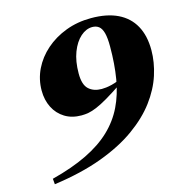

<svg xmlns="http://www.w3.org/2000/svg" viewBox="-109 -821 907 946"><g transform="rotate(-15 344.5 -348.0)"><path d="M55 24.5 52.5 -4Q157.5 -31 233 -67.8Q308.5 -104.5 359 -152.5Q409.5 -200.5 439 -261.2Q468.5 -322 481 -396.5Q493.5 -471 493.5 -561Q493.5 -605 486.8 -630Q480 -655 466.5 -665.5Q453 -676 433 -676Q401.5 -676 373.2 -651Q345 -626 327.2 -580.2Q309.5 -534.5 309.5 -471.5Q309.5 -414.5 334.2 -391.8Q359 -369 400 -369Q410 -369 423 -370.5Q436 -372 452.2 -376Q468.5 -380 487 -387.5L494.5 -371.5Q442.5 -336.5 407.5 -316Q372.5 -295.5 348.2 -285.5Q324 -275.5 306 -272.2Q288 -269 270.5 -269Q221.5 -269 185.8 -291Q150 -313 130.8 -351.2Q111.5 -389.5 111.5 -437.5Q111.5 -495 136.2 -546Q161 -597 205.5 -636Q250 -675 309.5 -697.5Q369 -720 438.5 -720Q519.5 -720 574.2 -693.5Q629 -667 657.2 -616Q685.5 -565 685.5 -491Q685.5 -429.5 664.8 -365Q644 -300.5 598.5 -239.5Q553 -178.5 479.5 -125.8Q406 -73 301 -34Q196 5 55 24.5Z"/></g></svg>

Font: Newsreader 60pt ExtraBold
Style: Italic
Weight: 800
Italic angle: -17°
Designer: Hugues Gentile
Foundry: Production Type
Version: Version 1.003